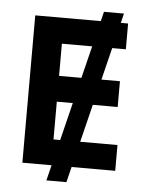

<svg xmlns="http://www.w3.org/2000/svg" viewBox="-57 -806 714 927"><g transform="rotate(5 300.0 -342.5)"><path d="M203 75 409 -760H506L300 75ZM80 0V-714H530V-589H220V-433H515V-308H220V-125H530V0Z"/></g></svg>

Font: Noto Sans Mono
Style: Bold
Weight: 700
Designer: Monotype Design Team
Foundry: Monotype Imaging Inc.
Version: Version 2.014